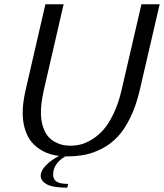

<svg xmlns="http://www.w3.org/2000/svg" viewBox="-20 -720 765 896"><path d="M640.1 -700.2H725.1L631.8 -297.9Q614.7 -225.1 587.6 -170.2Q560.5 -115.2 528.8 -81.5Q497.1 -47.9 456.8 -26.9Q416.5 -5.9 377.2 2Q337.9 9.8 292 9.8H284.7Q228 43 228 95.2Q228 116.7 243.9 127.4Q259.8 138.2 297.9 138.2L293.9 155.8Q226.1 155.8 198 139.9Q169.9 124 169.9 101.1Q169.9 77.1 194.1 52Q218.3 26.9 255.4 7.8Q229 4.4 206.1 -3.7Q183.1 -11.7 160.4 -27.3Q137.7 -43 121.8 -64.7Q106 -86.4 95.9 -119.6Q85.9 -152.8 85.9 -193.8Q85.9 -239.3 99.1 -297.9L191.9 -700.2H276.9L184.1 -297.9Q170.9 -237.8 170.9 -195.8Q170.9 -158.7 180.2 -129.9Q189.5 -101.1 203.4 -84.5Q217.3 -67.9 236.3 -57.6Q255.4 -47.4 272.9 -43.7Q290.5 -40 309.1 -40Q334 -40 358.4 -46.4Q382.8 -52.7 411.4 -70.6Q439.9 -88.4 464.1 -116.2Q488.3 -144 510.5 -190.7Q532.7 -237.3 546.9 -297.9Z"/></svg>

Font: Pfennig
Style: Italic
Weight: 500
Italic angle: -13°
Version: Version 20120410 ; ttfautohint (v0.8)